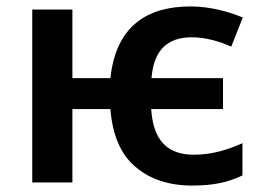

<svg xmlns="http://www.w3.org/2000/svg" viewBox="-20 -572 818 602"><path d="M583 9.8C649.4 9.8 695.8 -0.5 740.2 -22V-123C694.8 -103 646.5 -86.9 587.9 -86.9C506.3 -86.9 460.4 -129.9 454.1 -230H679.2V-327.1H455.1C461.4 -412.6 503.4 -455.1 581.1 -455.1C624.5 -455.1 669.4 -441.9 705.1 -425.8L741.2 -517.1C700.7 -534.2 641.1 -551.8 577.1 -551.8C445.3 -551.8 343.8 -493.7 326.2 -327.1H207V-542H81.1V0H207V-230H326.2C332.5 -147.9 358.9 -87.4 404.8 -48.8C450.2 -9.8 509.8 9.8 583 9.8Z"/></svg>

Font: Noto Reveo Sans
Style: Regular
Weight: 600
Designer: Monotype Design Team
Foundry: Monotype Imaging Inc.
Version: Version 2.007